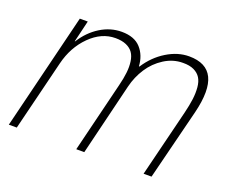

<svg xmlns="http://www.w3.org/2000/svg" viewBox="-107 -808 1159 976"><g transform="rotate(20 473.0 -320.0)"><path d="M888.2 -383.8 792 0H749L838.9 -363.8Q849.6 -407.7 854 -441.7Q858.4 -475.6 855.7 -505.9Q853 -536.1 840.8 -555.9Q828.6 -575.7 804.7 -587.2Q780.8 -598.6 745.1 -598.1Q691.4 -598.1 644.3 -568.1Q597.2 -538.1 566.9 -491.5Q536.6 -444.8 522.9 -389.2L428.2 0H384.8L478 -379.9Q488.3 -420.4 491.9 -452.9Q495.6 -485.4 491.7 -513.4Q487.8 -541.5 475.1 -559.8Q462.4 -578.1 438.5 -588.6Q414.6 -599.1 379.9 -599.1Q304.7 -599.1 242.4 -537.1Q180.2 -475.1 157.2 -381.8L63 0H20L174.8 -629.9H217.8L189.9 -513.2H191.9Q228.5 -571.8 283.2 -606Q337.9 -640.1 398.9 -640.1Q467.3 -640.1 502 -601.8Q536.6 -563.5 540 -504.9H543Q583.5 -567.4 643.1 -603.8Q702.6 -640.1 763.2 -640.1Q951.2 -640.1 888.2 -383.8Z"/></g></svg>

Font: Sinkin Sans 200 X Light Italic
Style: Regular
Weight: 200
Italic angle: -112°
Designer: Keith Bates
Foundry: K-Type
Version: Sinkin Sans (version 1.0)  by Keith Bates   •   © 2014   www